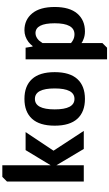

<svg xmlns="http://www.w3.org/2000/svg" viewBox="335 -1075 940 1650"><g transform="rotate(-90 805.0 -250.0)"><path d="M70 0V-660L110 -700H210V-285L340 -500H495L335 -260L505 0H350L210 -235V0Z M950.5 -55Q891 10 780 10Q669 10 609.5 -55Q550 -120 550 -250Q550 -380 609.5 -445Q669 -510 780 -510Q891 -510 950.5 -445Q1010 -380 1010 -250Q1010 -120 950.5 -55ZM690 -250Q690 -80 780 -80Q870 -80 870 -250Q870 -420 780 -420Q690 -420 690 -250Z M1120 200V-500H1220L1230 -440H1235Q1245 -455 1269 -475Q1316 -510 1370 -510Q1460 -510 1515 -443.5Q1570 -377 1570 -250Q1570 -122 1513.5 -56Q1457 10 1360 10Q1319 10 1287 -5Q1270 -11 1260 -20V160L1220 200ZM1335 -80Q1430 -80 1430 -250Q1430 -415 1345 -415Q1312 -415 1282 -385Q1272 -373 1260 -355V-110Q1270 -101 1281 -95Q1305 -80 1335 -80Z"/></g></svg>

Font: Scada
Style: Bold
Weight: 700
Designer: Jovanny Lemonad
Foundry: Jovanny Lemonad
Version: Version 4.100;PS 004.100;hotconv 1.0.88;makeotf.lib2.5.64775